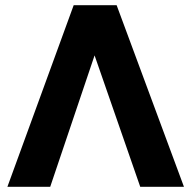

<svg xmlns="http://www.w3.org/2000/svg" viewBox="-20 -720 737 740"><path d="M8.5 0 264 -700H429.5L689 0H520.5L344.5 -506.5L173.5 0Z"/></svg>

Font: Geologica Thin Roman SemiBold
Style: Regular
Weight: 600
Version: Version 1.010;gftools[0.9.28]